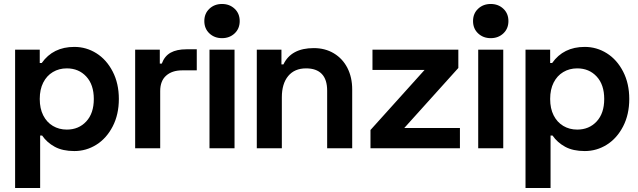

<svg xmlns="http://www.w3.org/2000/svg" viewBox="-20 -746 3212 966"><path d="M56 -496H180V-429H190Q247 -510 354 -510Q414 -510 465 -478Q516 -446 547 -386Q578 -326 578 -248Q578 -170 547 -110Q516 -50 465 -18Q414 14 354 14Q295 14 255.5 -7.5Q216 -29 192 -64H182V200H56ZM316 -94Q376 -94 414 -135Q452 -176 452 -248Q452 -320 414 -361Q376 -402 316 -402Q277 -402 246 -383.5Q215 -365 197.5 -330.5Q180 -296 180 -248Q180 -200 197.5 -165.5Q215 -131 246 -112.5Q277 -94 316 -94Z M784 -426H794Q808 -464 838.5 -481Q869 -498 918 -498H970V-392H896Q846 -392 816 -365.5Q786 -339 786 -288V0H660V-496H784Z M1160 0H1034V-496H1160ZM1008 -640Q1008 -678 1033.5 -702Q1059 -726 1097 -726Q1135 -726 1160.5 -702Q1186 -678 1186 -640Q1186 -602 1160.5 -578Q1135 -554 1097 -554Q1059 -554 1033.5 -578Q1008 -602 1008 -640Z M1396 -496V-422H1406Q1445 -504 1559 -504Q1616 -504 1660 -477.5Q1704 -451 1728 -404Q1752 -357 1752 -296V0H1626V-290Q1626 -346 1599 -374Q1572 -402 1520 -402Q1462 -402 1430 -363.5Q1398 -325 1398 -256V0H1272V-496Z M2286 -496V-404L2014 -102H2294V0H1844V-92L2116 -394H1854V-496Z M2512 0H2386V-496H2512ZM2360 -640Q2360 -678 2385.5 -702Q2411 -726 2449 -726Q2487 -726 2512.5 -702Q2538 -678 2538 -640Q2538 -602 2512.5 -578Q2487 -554 2449 -554Q2411 -554 2385.5 -578Q2360 -602 2360 -640Z M2624 -496H2748V-429H2758Q2815 -510 2922 -510Q2982 -510 3033 -478Q3084 -446 3115 -386Q3146 -326 3146 -248Q3146 -170 3115 -110Q3084 -50 3033 -18Q2982 14 2922 14Q2863 14 2823.5 -7.5Q2784 -29 2760 -64H2750V200H2624ZM2884 -94Q2944 -94 2982 -135Q3020 -176 3020 -248Q3020 -320 2982 -361Q2944 -402 2884 -402Q2845 -402 2814 -383.5Q2783 -365 2765.5 -330.5Q2748 -296 2748 -248Q2748 -200 2765.5 -165.5Q2783 -131 2814 -112.5Q2845 -94 2884 -94Z"/></svg>

Font: Space Grotesk Variable
Style: Regular
Weight: 400
Designer: Florian Karsten (Space Grotesk), Colophon Foundry (Space Mono)
Foundry: Florian Karsten
Version: Version 1.106